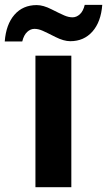

<svg xmlns="http://www.w3.org/2000/svg" viewBox="-69 -777 445 797"><path d="M227.1 0H78.1V-545.9H227.1ZM23.4 -605H-49.3Q-43.9 -675.8 -9 -715.8Q25.9 -755.9 83.5 -755.9Q110.4 -755.9 145 -738.3Q179.7 -720.7 197.8 -712.9Q215.8 -705.1 232.2 -705.1Q248.5 -705.1 262.5 -717.8Q276.4 -730.5 282.7 -756.8H355.5Q350.1 -686 314.7 -646Q279.3 -606 222.7 -606Q195.8 -606 161.1 -623.5Q126.5 -641.1 108.4 -649.2Q90.3 -657.2 74 -657.2Q57.6 -657.2 43.7 -644.3Q29.8 -631.3 23.4 -605Z"/></svg>

Font: NotoSans-Bold
Style: Bold
Weight: 700
Designer: Monotype Design team
Foundry: Monotype Imaging Inc.
Version: Version 1.04